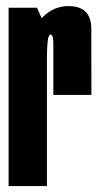

<svg xmlns="http://www.w3.org/2000/svg" viewBox="-20 -626 336 646"><path d="M159.5 -306.5H287.5Q287.5 -453.5 287.2 -529.5Q287 -605.5 210 -605.5Q162.5 -605.5 125.8 -570.5Q89 -535.5 89 -444.5L138 -438Q138 -460.5 140.2 -485Q142.5 -509.5 150.5 -509.5Q159.5 -509.5 159.5 -478Q159.5 -446.5 159.5 -306.5ZM9 0H138V-524.5L104.5 -600H9Z"/></svg>

Font: Anybody UltraCondensed
Style: Bold
Weight: 700
Width: 1
Version: Version 1.113;gftools[0.9.25]